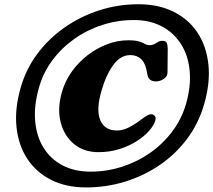

<svg xmlns="http://www.w3.org/2000/svg" viewBox="-20 -792 980 882"><path d="M375.5 69Q283.5 69 214.8 34.2Q146 -0.5 105.2 -62.8Q64.5 -125 55.8 -208.5Q47 -292 75 -389.5Q99 -474 151 -544Q203 -614 276 -665.2Q349 -716.5 435.8 -744.5Q522.5 -772.5 616 -772.5Q707.5 -772.5 776.5 -738.5Q845.5 -704.5 886.8 -642.8Q928 -581 937.2 -497.2Q946.5 -413.5 918 -314Q892.5 -225 839.5 -154.2Q786.5 -83.5 713.5 -33.8Q640.5 16 554.2 42.5Q468 69 375.5 69ZM396.5 -3.5Q470 -3.5 539.8 -25.8Q609.5 -48 668.8 -89.2Q728 -130.5 771 -187.5Q814 -244.5 834.5 -314Q858 -397 851.2 -467.5Q844.5 -538 811.2 -590Q778 -642 723 -671Q668 -700 595 -700Q519.5 -700 449.5 -677.2Q379.5 -654.5 320.8 -612.8Q262 -571 220 -514.2Q178 -457.5 159 -389.5Q135.5 -307 141.5 -236.5Q147.5 -166 179.8 -113.8Q212 -61.5 267 -32.5Q322 -3.5 396.5 -3.5ZM693.5 -238.5Q687 -216 664.8 -190.8Q642.5 -165.5 607.5 -143.2Q572.5 -121 527.8 -107Q483 -93 432 -93Q366 -93 320.5 -130Q275 -167 258.8 -229.8Q242.5 -292.5 264.5 -369.5Q279 -420 310 -463.2Q341 -506.5 383 -538.8Q425 -571 473 -589Q521 -607 569 -607Q601.5 -607 618.8 -601.5Q636 -596 646 -590.2Q656 -584.5 668 -584.5Q684 -584.5 697.8 -594.5Q711.5 -604.5 724.5 -604.5Q741 -604.5 745.2 -596.5Q749.5 -588.5 750.5 -570L749.5 -460Q750 -444 736.5 -432.8Q723 -421.5 704 -418.5Q687.5 -416.5 675 -422.5Q662.5 -428.5 658 -445Q649.5 -501 629 -520Q608.5 -539 579.5 -539Q533.5 -539 500.2 -493.2Q467 -447.5 446 -374.5Q420.5 -286 441 -239.2Q461.5 -192.5 516.5 -192.5Q544 -192.5 572.2 -206.8Q600.5 -221 630 -244Q648 -257.5 660.2 -263.5Q672.5 -269.5 683 -265.5Q699 -258 693.5 -238.5Z"/></svg>

Font: Fraunces 9pt SuperSoft
Style: Bold Italic
Weight: 700
Italic angle: -16°
Version: Version 1.000;[b76b70a41]